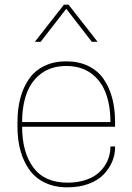

<svg xmlns="http://www.w3.org/2000/svg" viewBox="-20 -800 570 826"><path d="M475.1 -254.9H75.2Q75.2 -144.5 123.5 -79.3Q171.9 -14.2 270 -14.2Q309.6 -14.2 341.6 -23.7Q373.5 -33.2 394.3 -48.6Q415 -64 429 -84.5Q442.9 -105 449 -126.5Q455.1 -147.9 455.1 -169.9H475.1V-165Q475.1 -135.3 463.4 -106.4Q451.7 -77.6 428.2 -51.8Q404.8 -25.9 363.8 -10Q322.8 5.9 270 5.9Q214.8 5.9 173.1 -14.2Q131.3 -34.2 106 -70.1Q80.6 -106 67.9 -152.3Q55.2 -198.7 55.2 -254.9V-274.9Q55.2 -331.1 67.4 -377.4Q79.6 -423.8 104.5 -460Q129.4 -496.1 170.4 -516.1Q211.4 -536.1 265.1 -536.1Q318.8 -536.1 359.9 -516.1Q400.9 -496.1 425.8 -460Q450.7 -423.8 462.9 -377.4Q475.1 -331.1 475.1 -274.9ZM75.2 -274.9H455.1Q455.1 -346.7 434.8 -400.1Q414.6 -453.6 371.3 -484.9Q328.1 -516.1 265.1 -516.1Q202.1 -516.1 158.9 -484.9Q115.7 -453.6 95.5 -400.1Q75.2 -346.7 75.2 -274.9ZM154.8 -620.1H129.9L254.9 -779.8H274.9L399.9 -620.1H375L265.1 -762.2Z"/></svg>

Font: Cooper Hewitt
Style: Thin
Weight: 701
Designer: Village Type and Design LLC
Foundry: Cooper Hewitt Smithsonian Design Museum
Version: 1.000